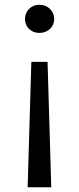

<svg xmlns="http://www.w3.org/2000/svg" viewBox="-20 -611 329 803"><path d="M206.7 -531.1Q206.7 -506.7 188.9 -490Q171.1 -473.3 144.4 -473.3Q118.9 -473.3 101.7 -490Q84.4 -506.7 84.4 -531.1Q84.4 -556.7 101.7 -573.9Q118.9 -591.1 144.4 -591.1Q171.1 -591.1 188.9 -573.9Q206.7 -556.7 206.7 -531.1ZM95.6 172.2 111.1 -352.2H178.9L194.4 172.2Z"/></svg>

Font: Paperlogy 4 Regular
Style: Regular
Weight: 400
Designer: redesigned by Lee Juim, glyphs from Gmarket Sans & Montserrat
Foundry: PT&
Version: Version 1.001